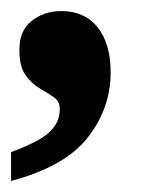

<svg xmlns="http://www.w3.org/2000/svg" viewBox="-20 -173 288 347"><path d="M0 154V102Q29 91 48.5 80.5Q68 70 78 56Q88 42 88 24Q88 10 77 2.5Q66 -5 51.5 -13.5Q37 -22 26 -37.5Q15 -53 15 -83Q15 -118 37.5 -135.5Q60 -153 91 -153Q133 -153 156.5 -123.5Q180 -94 180 -42Q180 22 139 75Q98 128 0 154Z"/></svg>

Font: Noto Serif Kannada
Style: Regular
Weight: 400
Designer: Universal Thirst, Indian Type Foundry and the Monotype Design Team
Foundry: Monotype Imaging Inc.
Version: Version 2.003